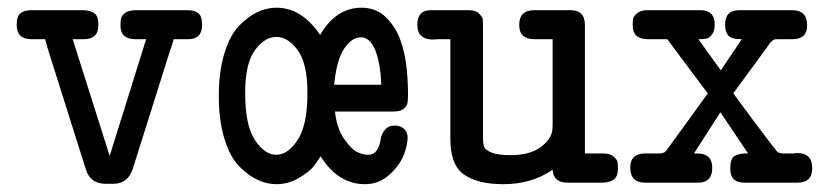

<svg xmlns="http://www.w3.org/2000/svg" viewBox="-20 -470 2140 494"><path d="M22.9 -405.8Q22.9 -428.7 33 -436.3Q43 -443.8 61 -443.8H192.9Q210 -443.8 221.7 -436.5Q232.9 -429.7 232.9 -409.2Q232.9 -407.7 232.9 -405.8Q233.9 -369.1 194.8 -369.1Q194.3 -369.1 193.8 -369.1H167L262.2 -68.8L356 -369.1H329.1Q290 -369.1 290 -403.8Q290 -416 291.5 -423.1Q293 -430.2 302.5 -437Q312 -443.8 330.1 -443.8H461.9Q481 -443.8 490.5 -436Q500 -428.2 500 -405.8Q500 -369.1 463.9 -369.1Q463.4 -369.1 462.9 -369.1H426.8Q422.9 -354 416 -335L321.8 -36.1Q309.6 2.9 271 2.9H252Q212.9 2.9 201.2 -33.2L106.9 -332Q100.1 -353 96.2 -369.1H62Q61.5 -369.1 61 -369.1Q22.9 -369.1 22.9 -405.8Z M690.9 -450.2Q756.8 -450.2 803.7 -379.9Q843.8 -449.7 909.7 -450.2Q948.7 -450.2 974.4 -424.1Q1000 -397.9 1010.7 -365.2Q1029.8 -313.5 1029.8 -225.1Q1029.8 -211.9 1028.3 -204.3Q1026.9 -196.8 1018.3 -189.9Q1009.8 -183.1 992.7 -183.1H841.8Q846.7 -139.2 865.7 -112.1Q884.8 -85 899.9 -78.4Q915 -71.8 926.8 -71.8Q941.9 -71.8 949.5 -83.5Q957 -95.2 959 -109.6Q960.9 -124 970 -135.5Q979 -147 996.1 -147Q1009.3 -147 1019 -138.9Q1028.8 -130.9 1028.8 -116.2Q1028.8 -96.2 1018.3 -70.1Q1007.8 -43.9 981.4 -20Q955.1 3.9 918.9 3.9Q850.1 3.9 804.7 -67.9Q796.9 -54.7 786.4 -41.3Q775.9 -27.8 748.8 -12Q721.7 3.9 690.9 3.9Q667 3.9 643.1 -7.1Q619.1 -18.1 595.5 -42Q571.8 -65.9 557.4 -113Q543 -160.2 543 -223.1Q543 -286.1 557.4 -333Q571.8 -379.9 595.5 -404.1Q619.1 -428.2 643.1 -439.2Q667 -450.2 690.9 -450.2ZM610.8 -231Q610.8 -147 636 -109.4Q661.1 -71.8 690.9 -71.8Q720.7 -71.8 745.8 -109.9Q771 -147.9 771 -231Q771 -307.1 745.8 -341.1Q720.7 -375 690.9 -375Q661.1 -375 636 -341.1Q610.8 -307.1 610.8 -231ZM839.8 -252H960.9Q959 -307.1 945.6 -340.6Q932.1 -374 908.7 -374Q884.8 -374 865.2 -344.5Q845.7 -314.9 839.8 -252Z M1087.9 -443.8H1186Q1204.1 -443.8 1212.9 -434.8Q1221.7 -425.8 1222.2 -419.9Q1222.7 -414.1 1222.7 -400.9V-115.2Q1222.7 -100.1 1225.8 -92Q1229 -84 1244.9 -77.4Q1260.7 -70.8 1293.9 -70.8Q1341.8 -70.8 1369.4 -90.3Q1397 -109.9 1400.9 -133.8Q1401.9 -141.6 1401.9 -157.2V-369.1H1355Q1315.9 -369.1 1315.9 -405.8Q1315.9 -443.8 1355 -443.8H1447.8Q1484.9 -443.8 1484.9 -405.8V-75.2H1531.7Q1549.8 -75.2 1558.8 -67.1Q1567.9 -59.1 1568.8 -53Q1569.8 -46.9 1569.8 -38.1Q1569.8 -36.1 1569.8 -34.7Q1569.3 -14.6 1558.6 -7.8Q1546.9 0 1529.8 0H1439.9Q1403.8 0 1401.9 -33.2Q1347.7 3.9 1274.9 3.9Q1210 3.9 1174.3 -20.5Q1138.7 -44.9 1138.7 -112.8V-369.1H1106Q1105 -369.1 1101.3 -368.7Q1097.7 -368.2 1094.7 -368.2Q1053.7 -368.2 1053.7 -406Q1053.7 -443.8 1087.9 -443.8Z M1601.6 -39.1Q1601.6 -75.2 1640.6 -75.2H1676.8Q1682.6 -75.2 1686.3 -76.7Q1689.9 -78.1 1691.4 -79.1Q1692.9 -80.1 1696.8 -85.9Q1700.7 -91.8 1703.6 -95.2Q1736.8 -141.1 1759.8 -172.6Q1782.7 -204.1 1789.8 -214.1Q1796.9 -224.1 1800.8 -229V-230L1696.8 -369.1H1647.9Q1607.9 -369.1 1607.9 -403.8Q1607.9 -415 1608.9 -421.6Q1609.9 -428.2 1619.4 -436Q1628.9 -443.8 1645.5 -443.8H1781.7Q1818.8 -443.8 1818.8 -407.2Q1818.8 -390.1 1811.8 -381.1Q1804.7 -372.1 1797.6 -370.6Q1790.5 -369.1 1780.8 -369.1H1776.9L1834.5 -289.1L1888.7 -369.1Q1860.8 -369.1 1853.3 -379.2Q1845.7 -389.2 1845.7 -407.2Q1845.7 -443.8 1881.8 -443.8Q1882.3 -443.8 1882.8 -443.8H2017.6Q2056.6 -443.8 2056.6 -405.8Q2057.6 -369.1 2018.6 -369.1Q2018.1 -369.1 2017.6 -369.1H1980.5Q1976.6 -369.1 1973.6 -368.7Q1970.7 -368.2 1968.3 -366Q1965.8 -363.8 1964.4 -362.8Q1962.9 -361.8 1959.7 -357.4Q1956.5 -353 1955.6 -351.1L1866.7 -230Q1872.6 -221.2 1924.6 -151.6Q1976.6 -82 1980.5 -79.1Q1985.4 -75.2 1994.6 -75.2H2024.9L2026.9 -76.2Q2029.8 -76.2 2031.7 -76.2Q2069.8 -76.2 2069.8 -37.1Q2069.8 0 2031.7 0H1894.5Q1858.9 0 1858.9 -36.1Q1858.9 -62 1869.9 -68.6Q1880.9 -75.2 1899.9 -75.2H1904.8L1833.5 -181.2L1765.6 -75.2H1773.9Q1812.5 -75.2 1812.5 -38.1Q1812.5 0 1775.9 0H1639.6Q1601.6 0 1601.6 -39.1Z"/></svg>

Font: CMU Typewriter Text
Style: Bold
Weight: 700
Version: Version 0.7.0